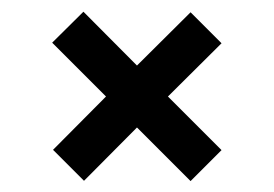

<svg xmlns="http://www.w3.org/2000/svg" viewBox="-20 -437 479 336"><path d="M127 -120.6 72.8 -174.8 165.5 -268.1 71.3 -362.3 126 -416.5 219.7 -322.3 313.5 -415.5 367.7 -361.3 273.9 -268.1 367.7 -174.3 313.5 -120.1 219.7 -213.9Z"/></svg>

Font: Harmattan
Style: Bold
Weight: 700
Designer: George W. Nuss III and SIL International
Foundry: SIL International
Version: Version 4.000